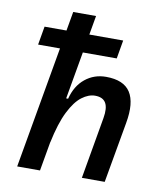

<svg xmlns="http://www.w3.org/2000/svg" viewBox="-82 -800 751 869"><g transform="rotate(10 293.0 -366.0)"><path d="M353 0 402.3 -283.2Q410.6 -330.1 397.2 -353.3Q383.8 -376.5 347.7 -376.5Q317.9 -376.5 287.4 -353.5Q256.8 -330.6 230 -277.1Q203.1 -223.6 184.1 -132.3L208 -341.8H229.5Q245.1 -402.8 286.1 -436Q327.1 -469.2 381.8 -469.2Q463.4 -469.2 493.9 -421.6Q524.4 -374 507.3 -279.3L458 0ZM55.7 0 184.1 -732.4H289.1L160.6 0ZM53.2 -559.6 67.9 -644.5H429.2L414.6 -559.6Z"/></g></svg>

Font: Cascadia Code
Style: Italic
Weight: 400
Italic angle: -10°
Designer: Aaron Bell
Foundry: Saja Typeworks
Version: Version 2407.024